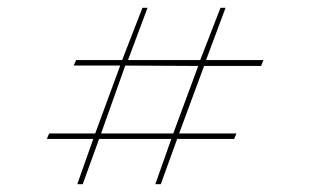

<svg xmlns="http://www.w3.org/2000/svg" viewBox="-20 -472 795 492"><path d="M178 0H192L234 -116H419L378 0H392L434 -116H580L586 -130H439L503 -303H649L655 -318H508L558 -452H545L493 -318H308L358 -452H345L293 -318H175L169 -304H288L224 -130H106L100 -116H219ZM239 -130 301 -304 488 -303 424 -130Z"/></svg>

Font: Cantique Normal
Style: Regular
Weight: 400
Designer: Sébastien Hayez
Foundry: Sébastien Hayez & Ariel Martín Pérez
Version: Version 1.000;hotconv 1.0.109;makeotfexe 2.5.65596